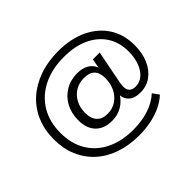

<svg xmlns="http://www.w3.org/2000/svg" viewBox="-180 -994 1434 1434"><g transform="rotate(-45 537.0 -277.0)"><path d="M558 160Q451 160 364 130Q277 100 214.5 43Q152 -14 118.5 -93Q85 -172 85 -270Q85 -370 119.5 -451.5Q154 -533 219 -591.5Q284 -650 374 -682Q464 -714 574 -714Q706 -714 804 -667.5Q902 -621 956 -538Q1010 -455 1010 -342Q1010 -257 982 -194Q954 -131 905 -95.5Q856 -60 790 -60Q728 -60 696 -91Q664 -122 666 -175L677 -172Q649 -119 600.5 -89.5Q552 -60 492 -60Q408 -60 361.5 -108Q315 -156 315 -243Q315 -317 346 -374Q377 -431 432 -464Q487 -497 557 -497Q616 -497 654 -472Q692 -447 704 -402H698L714 -487H786L737 -237Q734 -221 732 -208.5Q730 -196 730 -184Q730 -150 746.5 -133.5Q763 -117 796 -117Q840 -117 873.5 -145.5Q907 -174 926 -224.5Q945 -275 945 -341Q945 -437 899 -507Q853 -577 770 -615Q687 -653 573 -653Q446 -653 351.5 -605.5Q257 -558 205.5 -472Q154 -386 154 -270Q154 -156 203.5 -73Q253 10 344 54.5Q435 99 558 99Q648 99 722.5 74Q797 49 846 3L882 53Q846 87 796 111Q746 135 685.5 147.5Q625 160 558 160ZM505 -121Q556 -121 596 -147.5Q636 -174 658.5 -219.5Q681 -265 681 -323Q681 -380 653 -408Q625 -436 568 -436Q516 -436 476 -411.5Q436 -387 413 -344Q390 -301 390 -245Q390 -185 419.5 -153Q449 -121 505 -121Z"/></g></svg>

Font: Nunito Sans 10pt SemiExpanded
Style: Italic
Weight: 400
Width: 6
Italic angle: -9°
Designer: Vernon Adams
Foundry: Vernon Adams
Version: Version 3.101;gftools[0.9.27]